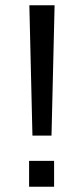

<svg xmlns="http://www.w3.org/2000/svg" viewBox="-20 -708 318 728"><path d="M175.3 -193.8H103L91.3 -688H187ZM90.3 0V-98.1H185.1V0Z"/></svg>

Font: Liberation Sans
Style: Regular
Weight: 400
Designer: Steve Matteson
Foundry: Ascender Corporation
Version: Version 2.00.1